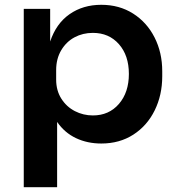

<svg xmlns="http://www.w3.org/2000/svg" viewBox="-20 -580 739 800"><path d="M79 -543H189V-407Q214 -482 270 -521Q326 -560 402 -560Q477 -560 534.5 -523.5Q592 -487 624 -424Q656 -361 656 -283V-262Q656 -184 624.5 -120Q593 -56 535.5 -19Q478 18 402 18Q344 18 296.5 -4.5Q249 -27 218 -72V200H79ZM517 -272Q517 -349 475.5 -396Q434 -443 367 -443Q325 -443 290.5 -424.5Q256 -406 235 -370.5Q214 -335 214 -288V-248Q214 -203 235.5 -169Q257 -135 292 -117Q327 -99 367 -99Q434 -99 475.5 -147Q517 -195 517 -272Z"/></svg>

Font: Sora-SIA SemiBold
Style: Regular
Weight: 600
Designer: Jonathan Barnbrook, Julián Moncada
Foundry: Barnbrook Fonts
Version: Version 2.000